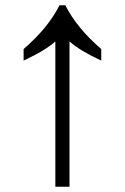

<svg xmlns="http://www.w3.org/2000/svg" viewBox="-20 -712 476 732"><path d="M191 0V-554Q152 -519 70 -481V-525Q163 -605 207 -692H229Q273 -605 366 -525V-481Q284 -519 245 -554V0Z"/></svg>

Font: uhindi25
Style: Book
Weight: 400
Designer: Jelle Bosma - Monotype Design Team
Foundry: Monotype Imaging Inc.
Version: Version 2.003